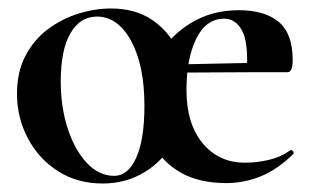

<svg xmlns="http://www.w3.org/2000/svg" viewBox="-20 -419 729 452"><path d="M222 13Q162 13 116.6 -16Q71.1 -45 45.6 -93.5Q20 -142 20 -198Q20 -250 40.1 -288Q60.2 -326 93.1 -350.5Q126 -375 164.9 -387Q203.8 -399 241 -399Q298.4 -399 337.7 -372.5Q377 -346 398 -302Q419 -258 419 -207Q419 -141 392.6 -91.5Q366.3 -42 321.6 -14.5Q277 13 222 13ZM249 -5Q281.2 -5 300.6 -47.5Q320 -90 320 -170Q320 -265 288.8 -322.5Q257.5 -380 208 -380Q169 -380 146 -341Q123 -302 123 -227Q123 -167 139.4 -116.5Q155.8 -66 184.3 -35.5Q212.9 -5 249 -5ZM513 12Q449 12 405.8 -12.5Q362.7 -37 341.3 -78.5Q320 -120 320 -170Q320 -230 349 -281.5Q378 -333 428 -364Q478 -395 542 -395Q603.2 -395 636.1 -367.5Q669 -340 669 -278Q669 -249 657 -249H561Q565 -320 549.6 -347.5Q534.3 -375 508 -375Q465 -375 442 -328Q419 -281 419 -207Q419 -128 456.9 -82Q494.8 -36 557 -36Q583.5 -36 612 -42.4Q640.6 -48.8 663 -65Q666 -67 669.5 -63Q673 -59 670 -56Q632 -19 592.9 -3.5Q553.8 12 513 12ZM384.8 -248 384 -267 573 -271V-249Z"/></svg>

Font: Cormorant Garamond Light
Style: Regular
Weight: 300
Designer: Christian Thalmann (Catharsis Fonts)
Foundry: Catharsis Fonts
Version: Version 4.001